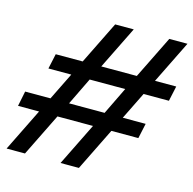

<svg xmlns="http://www.w3.org/2000/svg" viewBox="-103 -804 912 908"><g transform="rotate(15 353.0 -350.0)"><path d="M7 0 110 -209H7L22 -283H146L212 -417H100L116 -491H248L351 -700H442L339 -491H513L616 -700H705L602 -491H706L690 -417H566L500 -283H612L596 -209H464L361 0H271L374 -209H200L97 0ZM237 -283H411L476 -417H302Z"/></g></svg>

Font: Red Hat Display Medium
Style: Italic
Weight: 500
Italic angle: -12°
Designer: Pentagram, MCKL
Foundry: Pentagram, MCKL
Version: Version 1.023; ttfautohint (v1.8.3)